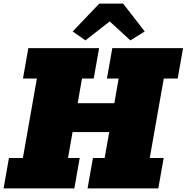

<svg xmlns="http://www.w3.org/2000/svg" viewBox="-35 -1044 1035 1064"><path d="M-15.1 0 14.6 -168.5H91.8L169.4 -608.9H92.3L122.1 -777.3H514.2L484.4 -608.9H419.4L395.5 -472.2H598.6L622.6 -608.9H557.6L587.4 -777.3H979.5L949.7 -608.9H872.6L794.9 -168.5H872.1L842.3 0H450.2L480 -168.5H544.9L570.3 -312H367.2L341.8 -168.5H406.7L377 0ZM438.5 -820.3 367.7 -869.6 515.1 -1023.9H647.5L767.1 -869.6L687.5 -820.3L572.8 -925.3Z"/></svg>

Font: Bevan
Style: Italic
Weight: 400
Italic angle: -10°
Designer: Vernon Adams
Foundry: Vernon Adams
Version: Version 2.100; ttfautohint (v1.8.3)